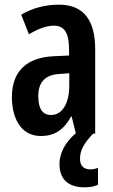

<svg xmlns="http://www.w3.org/2000/svg" viewBox="-20 -573 486 823"><path d="M323 108C323 74 336 45 379 0H388V-362C388 -487 338 -553 233 -553C173 -553 118 -538 71 -510L104 -426C146 -451 181 -463 211 -463C257 -463 276 -430 276 -362V-335L211 -332C95 -327 31 -268 31 -157C31 -70 67 10 155 10C216 10 254 -18 285 -74H287L305 -2C257 39 235 86 235 130C235 194 271 230 343 230C368 230 387 225 400 219V146C392 150 382 153 366 153C338 153 323 136 323 108ZM236 -256 277 -259V-207C277 -128 246 -80 199 -80C163 -80 144 -106 144 -161C144 -221 174 -253 236 -256Z"/></svg>

Font: Noto Sans Lao Looped ExtraCondensed SemiBold
Style: Regular
Weight: 600
Width: 2
Designer: Mark Frömberg, Ben Mitchell
Foundry: The Fontpad Ltd
Version: Version 1.002